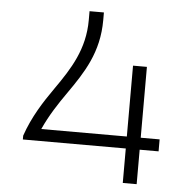

<svg xmlns="http://www.w3.org/2000/svg" viewBox="-51 -749 770 799"><g transform="rotate(5 334.0 -350.0)"><path d="M61 -144H491V0H549V-144H628V-194H549V-490H491V-194H133.6C160.6 -253.8 194.3 -304.7 228.3 -353.2C292.6 -445.1 351 -533.2 351 -668V-700H291V-663C291 -540.7 235.7 -455.5 173.6 -366.8C131 -305.9 88.8 -241 61 -160Z"/></g></svg>

Font: Resamitz
Style: Regular
Weight: 500
Designer: gluk
Foundry: gluk
Version: Version 0.047